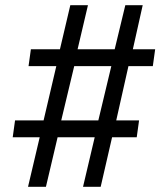

<svg xmlns="http://www.w3.org/2000/svg" viewBox="-20 -720 618 740"><path d="M569 -465H475L428 -256H516L507 -191H412L368 0H300L345 -191H202L157 0H88L133 -191H29L38 -256H148L197 -465H90L99 -530H211L251 -700H319L279 -530H422L463 -700H530L492 -530H578ZM409 -465H266L216 -256H359Z"/></svg>

Font: Gudea
Style: Italic
Weight: 400
Version: Version 1.002